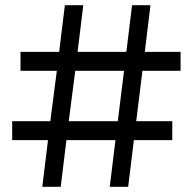

<svg xmlns="http://www.w3.org/2000/svg" viewBox="-20 -720 743 740"><path d="M529 -447 505 -253H644V-180H496L474 0H403L425 -180H236L214 0H143L165 -180H27V-253H174L199 -447H59V-520H208L230 -700H301L279 -520H467L489 -700H560L538 -520H676V-447ZM458 -447H270L245 -253H434Z"/></svg>

Font: APTA Sans Medium
Style: Bold
Weight: 500
Version: Version 7.200